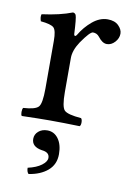

<svg xmlns="http://www.w3.org/2000/svg" viewBox="-78 -492 529 769"><g transform="rotate(10 186.0 -108.0)"><path d="M137.2 41Q165 41 182.1 64.5Q199.2 87.9 199.2 127Q199.2 168.9 169.7 194.1Q140.1 219.2 92.8 226.1Q85 218.3 85 202.1Q120.1 194.3 140.1 179.2Q160.2 164.1 160.2 148.9Q160.2 126 128.9 123Q86.9 116.2 86.9 84Q86.9 65.9 101.1 53.5Q115.2 41 137.2 41ZM175.8 -357.9Q175.8 -353 179 -351.1Q182.1 -349.1 187 -356Q207 -390.1 236.6 -414.6Q266.1 -439 297.9 -439Q326.7 -439 342.3 -423.6Q357.9 -408.2 357.9 -391.1Q357.9 -372.1 343.5 -356.4Q329.1 -340.8 311 -340.8Q292.5 -340.8 274.9 -364.3Q265.1 -377 249 -377Q236.8 -377 203.1 -328.1Q179.2 -292 179.2 -261.2V-122.1Q179.2 -62 192.6 -48.6Q206.1 -35.2 261.2 -30.8Q266.1 -25.9 266.1 -13.9Q266.1 -2 261.2 2Q191.4 0 140.1 0Q96.2 0 25.9 2Q22 -2 22 -13.9Q22 -25.9 25.9 -30.8Q74.7 -33.7 87.4 -47.9Q100.1 -62 100.1 -122.1V-316.9Q100.1 -358.9 88.6 -369.9Q77.1 -380.9 35.2 -384.8Q29.3 -401.9 33.2 -413.1Q107.4 -422.9 155.8 -441.9Q163.6 -441.9 168 -434.1Q172.9 -421.9 175.8 -357.9Z"/></g></svg>

Font: Linux Libertine
Style: Regular
Weight: 400
Designer: Philipp H. Poll
Foundry: Philipp H. Poll
Version: Version 5.3.0 ; ttfautohint (v0.9)